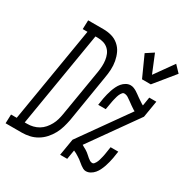

<svg xmlns="http://www.w3.org/2000/svg" viewBox="-242 -922 1055 1082"><g transform="rotate(30 285.5 -381.5)"><path d="M-67 0 -65 -58H-28L75 -677H44L46 -735H145Q173 -735 198.5 -728Q224 -721 244.5 -703.5Q265 -686 276 -662.5Q287 -639 292 -612.5Q297 -586 295.5 -558Q294 -530 289 -503L239 -197Q234 -172 227 -148Q220 -124 207.5 -101Q195 -78 177 -58Q159 -38 136 -24.5Q113 -11 88 -5.5Q63 0 39 0ZM24 -58H41Q59 -58 77.5 -62.5Q96 -67 113 -77Q130 -87 143 -102Q156 -117 165.5 -134.5Q175 -152 180 -170Q185 -188 188 -206L239 -512Q242 -531 243 -550.5Q244 -570 241.5 -588.5Q239 -607 232 -624Q225 -641 211.5 -653.5Q198 -666 180 -671.5Q162 -677 143 -677H127ZM475 -599 414 -734 463 -766 511 -649 598 -771 638 -729 532 -599ZM459 8Q449 8 440 3Q431 -2 423.5 -7.5Q416 -13 408.5 -19.5Q401 -26 393.5 -31.5Q386 -37 377.5 -42Q369 -47 361 -52L344 -60L334 0H288L306 -108L529 -422L521 -426Q510 -433 498.5 -441Q487 -449 476.5 -457Q466 -465 454 -472.5Q442 -480 428 -480Q422 -480 417.5 -475Q413 -470 410 -464.5Q407 -459 404.5 -453.5Q402 -448 400.5 -442Q399 -436 397.5 -430.5Q396 -425 394.5 -419Q393 -413 392 -407.5Q391 -402 390 -396L382 -351H333L340 -396Q343 -411 346.5 -425.5Q350 -440 355 -454.5Q360 -469 367 -483.5Q374 -498 384 -510Q394 -522 408 -530Q422 -538 437 -538Q448 -538 458 -534Q468 -530 477 -524.5Q486 -519 494 -513Q502 -507 510.5 -501Q519 -495 527.5 -489.5Q536 -484 545 -478L553 -474L562 -530H608L590 -422L370 -112L382 -105Q390 -101 397.5 -96.5Q405 -92 411.5 -87Q418 -82 424.5 -76Q431 -70 437.5 -64.5Q444 -59 451.5 -54.5Q459 -50 468 -50Q474 -50 478.5 -55Q483 -60 486 -65.5Q489 -71 491.5 -76.5Q494 -82 495.5 -88Q497 -94 498.5 -99.5Q500 -105 501.5 -111Q503 -117 504 -122.5Q505 -128 506 -134L513 -179H563L556 -134Q553 -119 549.5 -104.5Q546 -90 541 -75.5Q536 -61 529 -46.5Q522 -32 512 -20Q502 -8 488 0Q474 8 459 8Z"/></g></svg>

Font: Iosevka Slab Light Extended
Style: Italic
Weight: 300
Width: 7
Italic angle: -9°
Monospace: yes
Designer: Belleve Invis
Foundry: Belleve Invis
Version: Version 11.1.0; ttfautohint (v1.8.3)